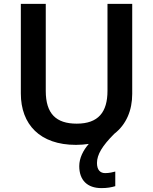

<svg xmlns="http://www.w3.org/2000/svg" viewBox="-20 -827 787 986"><path d="M478 10C478 -33 505 -78 567 -140C629 -188 659 -261 659 -345V-807H532V-361C532 -251 485 -192 374 -192C268 -192 215 -243 215 -360V-807H87V-347C87 -188 185 -83 370 -83C393 -83 415 -85 436 -88C407 -55 387 -15 387 26C387 98 428 139 501 139C531 139 552 135 572 129V54C560 57 542 62 520 62C495 62 478 46 478 10Z"/></svg>

Font: Noto Sans Kannada UI SemiBold
Style: Regular
Weight: 600
Designer: Jelle Bosma - Monotype Design Team
Foundry: Monotype Imaging Inc.
Version: Version 2.005